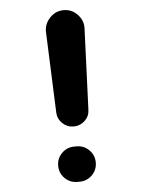

<svg xmlns="http://www.w3.org/2000/svg" viewBox="-53 -772 605 814"><g transform="rotate(-5 250.0 -365.0)"><path d="M252.9 -150.4Q284.2 -150.4 306.2 -128.4Q328.1 -106.4 328.1 -75.2Q328.1 -43.9 306.2 -22Q284.2 0 252.9 0H243.2Q211.9 0 189.9 -22Q168 -43.9 168 -75.2Q168 -106.4 189.9 -128.4Q211.9 -150.4 243.2 -150.4ZM330.1 -644.5 316.4 -299.8Q315.4 -272.5 295.4 -253.9Q275.4 -235.4 248 -235.4Q220.7 -235.4 200.7 -254.4Q180.7 -273.4 179.7 -299.8L166 -644.5Q165 -678.7 189.5 -704.6Q213.9 -730.5 248.5 -730.5Q283.2 -730.5 307.6 -704.6Q332 -678.7 330.1 -644.5Z"/></g></svg>

Font: Rounded-X Mgen+ 1mn bold
Style: Bold
Weight: 700
Designer: [Source Han Sans]
Ryoko NISHIZUKA  (kana & ideographs); Paul D. Hunt (Latin, Greek & Cyrillic); Wenlong ZHANG  (bopomofo
Version: Version 1.059.20150602